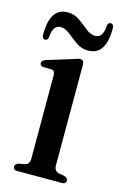

<svg xmlns="http://www.w3.org/2000/svg" viewBox="-97 -637 428 681"><g transform="rotate(15 117.0 -296.0)"><path d="M165.5 -425V-55Q165.5 -35 181.5 -30.5L205 -26Q217 -21.5 217 -12.5Q217 0 202 0H37Q23 0 23 -12.5Q23 -20.5 34.5 -26L59 -30.5Q75 -35 75 -55V-362Q75 -377.5 63.5 -379.5L30 -380Q19.5 -383 19.5 -391.5Q19.5 -401 33.5 -406L126 -434.5Q134.5 -437.5 140.5 -439.5Q146.5 -441.5 151 -441.5Q165.5 -441.5 165.5 -425ZM169.5 -477.5Q145 -477.5 125.8 -491.2Q106.5 -505 89.5 -519Q72.5 -533 55 -533Q27 -533 24 -487Q22 -475.5 12.5 -475.5Q1.5 -475.5 1.5 -492Q1.5 -590 66 -590Q91 -590 110 -576.2Q129 -562.5 146 -548.5Q163 -534.5 181 -534.5Q209.5 -534.5 211.5 -580.5Q213.5 -592 223 -592Q234.5 -592 234.5 -575.5Q234.5 -477.5 169.5 -477.5Z"/></g></svg>

Font: Fraunces 144pt S050
Style: Regular
Weight: 400
Version: Version 1.000; ttfautohint (v1.8.3)